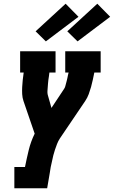

<svg xmlns="http://www.w3.org/2000/svg" viewBox="-20 -1010 611 1030"><path d="M57 0V-114H114Q123 -159 134 -204.5Q145 -250 166 -293L106 -468Q100 -486 99 -505Q98 -524 99 -543Q100 -562 102 -581.5Q104 -601 107 -620V-621Q107 -621 107 -621Q107 -621 107 -621H88V-735H278V-621H245Q244 -611 242.5 -601Q241 -591 239.5 -581Q238 -571 237.5 -561Q237 -551 236 -541Q235 -531 234.5 -521Q234 -511 236 -502L256 -431L323 -532Q328 -539 330 -546.5Q332 -554 334 -561.5Q336 -569 338 -576.5Q340 -584 341.5 -591.5Q343 -599 344.5 -606.5Q346 -614 348 -621H330V-735H520V-621H486Q482 -602 478 -582.5Q474 -563 468.5 -543.5Q463 -524 456 -505Q449 -486 437 -468L301 -267Q292 -253 286 -237.5Q280 -222 275 -207Q270 -192 266 -176.5Q262 -161 259 -145Q255 -129 252 -113.5Q249 -98 247 -82L233 0ZM396 -788 341 -842 502 -990 571 -920ZM226 -788 171 -842 332 -990 401 -920Z"/></svg>

Font: Iosevka Curly Slab HvObl
Style: Regular
Weight: 900
Italic angle: -9°
Monospace: yes
Designer: Belleve Invis
Foundry: Belleve Invis
Version: Version 11.1.0; ttfautohint (v1.8.3)